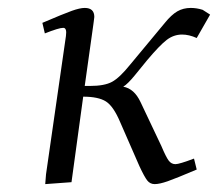

<svg xmlns="http://www.w3.org/2000/svg" viewBox="-20 -464 555 489"><path d="M87.9 -405.8Q142.6 -429.2 163.1 -436.5Q183.6 -443.8 195.8 -443.8Q220.2 -443.8 220.2 -420.9Q220.2 -419.4 219.7 -416.7Q219.2 -414.1 218.8 -409.4Q218.3 -404.8 217.8 -401.9L195.8 -245.1H209Q246.1 -245.1 265.4 -255.6Q284.7 -266.1 311 -298.8L399.9 -405.8Q416.5 -426.3 431.6 -435.1Q446.8 -443.8 465.8 -443.8Q481 -443.8 496.1 -439L515.1 -426.8L481 -367.2Q461.4 -376 443.8 -376Q422.4 -376 404.5 -362.3Q386.7 -348.6 355 -311L323.2 -272Q305.2 -250 293.9 -243.2Q321.8 -238.3 337.9 -204.1L391.1 -91.8Q402.8 -64 409.7 -54.9Q416.5 -45.9 426.8 -45.9Q436.5 -45.9 474.1 -60.1L481 -32.2Q428.2 -9.8 407.2 -2.4Q386.2 4.9 374 4.9Q362.3 4.9 355 -4.4Q347.7 -13.7 335 -41L286.1 -152.8Q269 -193.4 249.8 -205.6Q230.5 -217.8 191.9 -217.8L162.1 0L95.2 4.9L97.2 -20L147.9 -372.1Q150.9 -393.1 141.1 -393.1Q129.9 -393.1 94.2 -378.9Z"/></svg>

Font: Dehuti
Style: Italic
Weight: 400
Version: Version 1.2